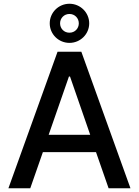

<svg xmlns="http://www.w3.org/2000/svg" viewBox="-20 -1003 740 1023"><path d="M141.3 0 208.5 -192.5H491.5L558.6 0H675.1L413.4 -727.3H286.6L24.9 0ZM239.3 -284.8 347.3 -595.2H353L460.6 -284.8ZM245 -878.6C245 -821 291.9 -774.5 350.1 -774.5C408 -774.5 455.3 -821 455.3 -878.6C455.3 -936.1 408 -983 350.1 -983C291.9 -983 245 -936.1 245 -878.6ZM300.1 -878.6C300.1 -906.2 321.4 -928.6 350.1 -928.6C378.6 -928.6 399.9 -906.2 399.9 -878.6C399.9 -850.9 378.6 -828.8 350.1 -828.8C321.4 -828.5 300.1 -850.9 300.1 -878.6Z"/></svg>

Font: Margiela Sans Medium
Style: Regular
Weight: 500
Designer: Stefan Endress, Andreas Faust
Version: Version 1.100;FEAKit 1.0